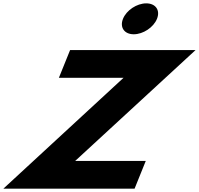

<svg xmlns="http://www.w3.org/2000/svg" viewBox="-22 -1123 1184 1143"><path d="M848.6 -1103C792.5 -1103 730.8 -1062 710.2 -1011C689.6 -960 718.1 -919 774.2 -919C830.3 -919 892 -960 912.6 -1011C933.2 -1062 904.7 -1103 848.6 -1103ZM1142.2 -825H395.3L328.6 -660H713.6L-1.8 0H779.2L845.8 -165H425.6Z"/></svg>

Font: Hussar
Style: BdWideOblFour
Weight: 700
Foundry: Cannot Into Space Fonts
Version: Version 2.00